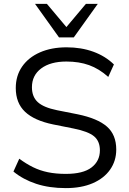

<svg xmlns="http://www.w3.org/2000/svg" viewBox="-20 -957 663 986"><path d="M318 9Q233 9 166 -13Q99 -35 49 -76L79 -142Q114 -116 149.5 -98.5Q185 -81 226 -72.5Q267 -64 318 -64Q407 -64 450 -97Q493 -130 493 -185Q493 -232 463 -257Q433 -282 358 -297L253 -318Q156 -338 108.5 -383Q61 -428 61 -505Q61 -568 93.5 -615Q126 -662 185 -688Q244 -714 322 -714Q397 -714 459 -691.5Q521 -669 565 -626L536 -562Q489 -604 437.5 -622.5Q386 -641 321 -641Q239 -641 191.5 -605.5Q144 -570 144 -509Q144 -460 174 -432.5Q204 -405 273 -391L379 -370Q481 -349 529 -307Q577 -265 577 -189Q577 -131 545.5 -86Q514 -41 456 -16Q398 9 318 9ZM283 -765 160 -937H221L321 -818L421 -937H482L359 -765Z"/></svg>

Font: Mulish ExtraLight
Style: Regular
Weight: 400
Version: Version 3.603